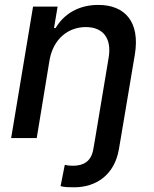

<svg xmlns="http://www.w3.org/2000/svg" viewBox="-20 -573 640 797"><path d="M375.7 -2.1 367.2 47.2C358.3 98 325.6 115.1 281.6 115.1C269.5 115.1 258.2 113.3 248.9 111.5L231.5 199.6C246.8 204.2 267.4 204.5 287.6 204.5C379.3 204.5 455.3 152.7 473.4 47.2L481.5 0L539.8 -346.9C562.1 -482.2 498.6 -552.6 388.1 -552.6C306.1 -552.6 245.4 -514.9 210.9 -456.7H204.2L219.1 -545.5H117.2L26.3 0H132.5L185.7 -323.9C201.3 -410.9 262.1 -460.6 336.3 -460.6C408.7 -460.6 444.2 -413 431.1 -334.2Z"/></svg>

Font: Magic Ui Pro Medium
Style: Italic
Weight: 500
Italic angle: -9.39999°
Designer: Stefan Endress, Andreas Faust
Version: Version 1.000;FEAKit 1.0